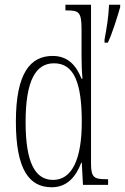

<svg xmlns="http://www.w3.org/2000/svg" viewBox="-20 -780 527 810"><path d="M198 10C261 10 299 -31 323 -94H325L330 0H436V-24H427C376 -24 364 -32 364 -91V-760H256V-736H261C313 -736 324 -730 324 -655V-548C324 -513 325 -479 328 -448H324C301 -505 266 -544 202 -544C109 -544 47 -473 47 -267C47 -63 104 10 198 10ZM421 -613V-600H435C454 -640 475 -708 487 -750V-760H440C438 -709 430 -661 421 -613ZM204 -21C128 -21 88 -94 88 -265C88 -443 132 -513 208 -513C295 -513 325 -425 325 -265C325 -109 284 -21 204 -21Z"/></svg>

Font: Noto Serif Khmer ExtraCondensed ExtraLight
Style: Regular
Weight: 200
Width: 2
Designer: Danh Hong and the Monotype Design Team
Foundry: Monotype Imaging Inc.
Version: Version 2.004